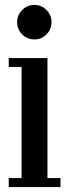

<svg xmlns="http://www.w3.org/2000/svg" viewBox="-20 -759 278 779"><path d="M120 -599Q90.5 -599 70 -619.5Q49.5 -640 49.5 -669.5Q49.5 -698 70 -718.5Q90.5 -739 120 -739Q148 -739 168.5 -718.5Q189 -698 189 -669.5Q189 -640 168.5 -619.5Q148 -599 120 -599ZM15.5 0V-36.5H67.5V-487.5H15.5V-523.5H172.5V-36.5H225.5V0Z"/></svg>

Font: Imbue 10pt SemiBold
Style: Regular
Weight: 600
Designer: Tyler Finck
Foundry: Etcetera Type Company
Version: Version 1.102; ttfautohint (v1.8.3)